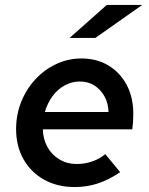

<svg xmlns="http://www.w3.org/2000/svg" viewBox="-20 -745 602 775"><path d="M281 10Q212 10 158.5 -19.5Q105 -49 75 -102Q45 -155 45 -224Q45 -282 65.5 -333.5Q86 -385 122.5 -424.5Q159 -464 207 -486.5Q255 -509 309 -509Q371 -509 418 -480.5Q465 -452 491.5 -402Q518 -352 518 -286Q518 -269 517 -253.5Q516 -238 514 -223H153Q154 -183 171.5 -151.5Q189 -120 220 -101.5Q251 -83 290 -83Q322 -83 352.5 -93.5Q383 -104 405 -123L465 -50Q419 -19 375 -4.5Q331 10 281 10ZM161 -293H418Q417 -329 401.5 -356.5Q386 -384 361 -400Q336 -416 302 -416Q270 -416 241.5 -400.5Q213 -385 192.5 -357.5Q172 -330 161 -293ZM261 -592 411 -725H554L365 -592Z"/></svg>

Font: Red Hat Text SemiBold
Style: Italic
Weight: 600
Italic angle: -12°
Designer: Pentagram, MCKL
Foundry: Pentagram, MCKL
Version: Version 1.023